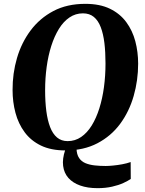

<svg xmlns="http://www.w3.org/2000/svg" viewBox="-20 -773 756 1000"><path d="M488 207Q436 207 397.5 193.2Q359 179.5 336.2 153.8Q313.5 128 308.8 91.2Q304 54.5 319.5 8.5L378.5 1Q379.5 31.5 391.8 49.8Q404 68 425 76.8Q446 85.5 473 88.5Q500 91.5 530.5 91.5Q546.5 91.5 569.5 89.2Q592.5 87 616.8 82.5Q641 78 660.5 71L661 159Q647.5 168.5 622.8 180Q598 191.5 563.8 199.2Q529.5 207 488 207ZM321 10.5Q245.5 10.5 193 -15Q140.5 -40.5 108 -84.8Q75.5 -129 60.5 -185.5Q45.5 -242 45.5 -304Q45 -390.5 68.5 -470.8Q92 -551 139.5 -614.5Q187 -678 258 -715.5Q329 -753 424.5 -753Q500 -753 552.5 -727.5Q605 -702 637.5 -658Q670 -614 684.8 -558Q699.5 -502 699.5 -441.5Q699.5 -354.5 676.2 -273.2Q653 -192 605.8 -128Q558.5 -64 487.2 -26.8Q416 10.5 321 10.5ZM332.5 -38Q371 -38 402.5 -59.5Q434 -81 457.8 -119.5Q481.5 -158 497.5 -209Q513.5 -260 521.5 -319.5Q529.5 -379 529.5 -442.5Q529.5 -501 523.8 -548.8Q518 -596.5 504.8 -631.2Q491.5 -666 468.8 -684.8Q446 -703.5 412 -703.5Q373.5 -703.5 342 -682.2Q310.5 -661 286.8 -622.5Q263 -584 247 -533.5Q231 -483 223 -424.2Q215 -365.5 215 -303Q215 -244 221.2 -195.2Q227.5 -146.5 241 -111.2Q254.5 -76 277 -57Q299.5 -38 332.5 -38Z"/></svg>

Font: Merriweather 60pt ExtraBold
Style: Italic
Weight: 800
Italic angle: -7.8°
Version: Version 2.101